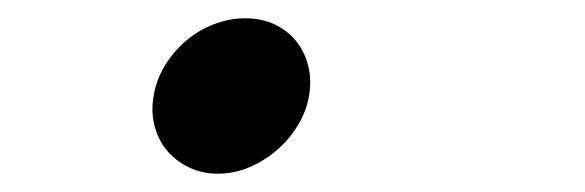

<svg xmlns="http://www.w3.org/2000/svg" viewBox="-20 -450 640 210"><path d="M148 -345Q151 -363 160.5 -378.5Q170 -394 183.5 -405.5Q197 -417 214 -423.5Q231 -430 248 -430Q266 -430 280 -423.5Q294 -417 303.5 -405.5Q313 -394 317 -378.5Q321 -363 318 -345Q315 -328 305.5 -312.5Q296 -297 282.5 -285.5Q269 -274 252.5 -267Q236 -260 218 -260Q201 -260 186.5 -267Q172 -274 162.5 -285.5Q153 -297 149 -312.5Q145 -328 148 -345Z"/></svg>

Font: Maple Mono Normal NL
Style: Italic
Weight: 400
Italic angle: -10°
Monospace: yes
Designer: subframe7536
Version: Version 7.000